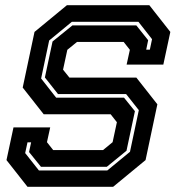

<svg xmlns="http://www.w3.org/2000/svg" viewBox="-20 -720 691 740"><path d="M86 0 5 -103 32 -229H173.5L161 -172L185 -141.5H377L414 -172L430.5 -249L406.5 -279.5H148.5L67.5 -382.5L113 -597L238 -700H555.5L636.5 -597L609.5 -471H468L480.5 -528L456.5 -558.5H277L239.5 -528L223 -451.5L247.5 -421H505.5L586.5 -318L541 -103L416 0ZM130 -63H393.5L481 -135L515 -295.5L466 -357.5H203.5L153 -421.5L182.5 -560L259 -622H505.5L551 -565L543.5 -528.5H557.5L566 -569L513.5 -636H257L169.5 -564L138.5 -417.5L196.5 -343.5H458L500 -291.5L467.5 -139L391.5 -77H138L92 -134L100 -171.5H86L77 -130Z"/></svg>

Font: Tourney Thin
Style: Italic
Weight: 100
Italic angle: -12°
Designer: Tyler Finck
Foundry: Etcetera Type Co
Version: Version 1.015